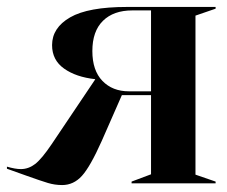

<svg xmlns="http://www.w3.org/2000/svg" viewBox="-50 -528 655 553"><path d="M26 -22 -30 -42V-48Q-6 -41 10 -41Q32 -41 51 -55.5Q70 -70 99 -113L224 -299V-300Q169 -306 134.5 -330.5Q100 -355 100 -398Q100 -448 152 -478Q204 -508 316 -508H571V-503L513 -483V-25L571 -5V0H329V-5L385 -26V-254H301L243 -122Q210 -48 186 -21.5Q162 5 129 5Q108 5 88 -1Q68 -7 26 -22ZM321 -265H385V-498H331Q277 -498 246.5 -468Q216 -438 216 -381Q216 -325 245 -295Q274 -265 321 -265Z"/></svg>

Font: Nyght Serif Medium
Style: Regular
Weight: 500
Designer: Maksym Kobuzan
Version: Version 0.410